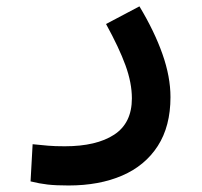

<svg xmlns="http://www.w3.org/2000/svg" viewBox="-20 -339 626 595"><path d="M192.4 235.8Q153.3 235.8 127.7 232.9Q102.1 230 74.7 223.1L81.1 107.9Q108.9 110.8 129.2 112.5Q149.4 114.3 180.7 114.3Q278.8 114.3 333.7 78.4Q388.7 42.5 388.7 -34.2Q388.7 -82 368.9 -136.5Q349.1 -190.9 308.6 -264.6L412.1 -319.3Q458.5 -242.2 483.4 -171.6Q508.3 -101.1 508.3 -38.1Q508.3 52.2 469 113.3Q429.7 174.3 358.6 205.1Q287.6 235.8 192.4 235.8Z"/></svg>

Font: Cascadia Mono NF SemiBold
Style: Regular
Weight: 600
Monospace: yes
Designer: Aaron Bell
Foundry: Saja Typeworks
Version: Version 2404.023; ttfautohint (v1.8.4)